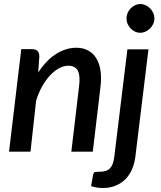

<svg xmlns="http://www.w3.org/2000/svg" viewBox="-20 -756 801 957"><path d="M25 0ZM25 0 86 -511H140Q157.5 -511 166.8 -502.2Q176 -493.5 176 -475L170.5 -394.5Q210.5 -456 259.5 -487Q308.5 -518 360.5 -518Q392.5 -518 417.5 -505.2Q442.5 -492.5 458.5 -467.8Q474.5 -443 480.5 -407Q486.5 -371 481 -324.5L442.5 0H335.5L374 -324.5Q381 -379 367.8 -403.8Q354.5 -428.5 320 -428.5Q298 -428.5 274.8 -416Q251.5 -403.5 230 -380.8Q208.5 -358 190.2 -325.8Q172 -293.5 160 -254L132 0ZM720 -510 654.5 26.5Q650.5 58.5 638.5 86.8Q626.5 115 606.2 136Q586 157 557.5 169Q529 181 492.5 181Q473.5 181 460.2 178.5Q447 176 434 171.5L444.5 113Q447.5 103 454.2 101.5Q461 100 478 100Q495 100 507.2 96Q519.5 92 528 83.2Q536.5 74.5 541.8 60.5Q547 46.5 549.5 26.5L615 -510ZM749.5 -664Q749.5 -649.5 743.5 -636.5Q737.5 -623.5 727.5 -613.8Q717.5 -604 704.8 -598.2Q692 -592.5 678.5 -592.5Q665.5 -592.5 653.2 -598.2Q641 -604 631.5 -613.8Q622 -623.5 616.2 -636.5Q610.5 -649.5 610.5 -664Q610.5 -678.5 616.2 -691.8Q622 -705 631.8 -714.8Q641.5 -724.5 653.8 -730.2Q666 -736 679.5 -736Q693 -736 705.5 -730.2Q718 -724.5 727.8 -714.8Q737.5 -705 743.5 -692Q749.5 -679 749.5 -664Z"/></svg>

Font: Lato Semibold
Style: Italic
Weight: 600
Italic angle: -7°
Designer: Lukasz Dziedzic
Foundry: tyPoland Lukasz Dziedzic
Version: Version 2.006; 2014-01-15